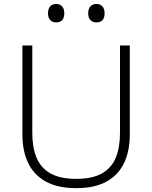

<svg xmlns="http://www.w3.org/2000/svg" viewBox="-20 -943 772 972"><path d="M366 9.5Q271 9.5 210.8 -24.5Q150.5 -58.5 122 -119.2Q93.5 -180 93.5 -260V-713H143.5V-269Q143.5 -197 165 -145Q186.5 -93 235.2 -65.2Q284 -37.5 366 -37.5Q447.5 -37.5 496.2 -65.2Q545 -93 566.2 -145Q587.5 -197 587.5 -270V-713H637V-260Q637 -180 608.8 -119.2Q580.5 -58.5 520.5 -24.5Q460.5 9.5 366 9.5ZM467.5 -829.5Q449.5 -829.5 438 -841.2Q426.5 -853 426.5 -876Q426.5 -899.5 438.2 -911.2Q450 -923 468.5 -923Q487 -923 498.2 -910.8Q509.5 -898.5 509.5 -876Q509.5 -829.5 467.5 -829.5ZM263.5 -829.5Q246 -829.5 234.5 -841.2Q223 -853 223 -876Q223 -899.5 234.5 -911.2Q246 -923 264.5 -923Q283.5 -923 294.5 -910.8Q305.5 -898.5 305.5 -876Q305.5 -829.5 263.5 -829.5Z"/></svg>

Font: Heraclito ExtraLight
Style: Regular
Weight: 200
Designer: Kostas Bartsokas (font) & Cristiano Sobral (main changes)
Foundry: Kostas Bartsokas (font) & Cristiano Sobral (main changes)
Version: Version 1.00;July 8, 2020;FontCreator 13.0.0.2655 64-bit